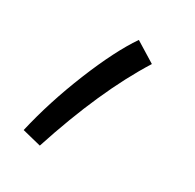

<svg xmlns="http://www.w3.org/2000/svg" viewBox="-75 -236 514 506"><g transform="rotate(20 182.5 16.5)"><path d="M30 168Q69 76 127 -16.5Q185 -109 234 -159L288 -111Q184 4 84 192Z"/></g></svg>

Font: Noto Sans Arabic
Style: Regular
Weight: 400
Designer: Nadine Chahine
Foundry: Monotype Imaging Inc.
Version: Version 1.001